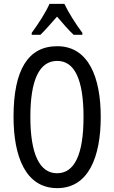

<svg xmlns="http://www.w3.org/2000/svg" viewBox="-20 -1056 590 993"><path d="M313 -1036H236C217 -993 180 -935 144 -886V-876H189C213 -899 244 -935 275 -970C305 -935 333 -902 361 -876H406V-886C373 -930 334 -991 313 -1036ZM501 -451C501 -656 438 -817 276 -817C126 -817 50 -696 50 -452C50 -249 111 -83 276 -83C438 -83 501 -245 501 -451ZM137 -451C137 -642 183 -741 276 -741C366 -741 412 -644 412 -451C412 -256 365 -160 275 -160C185 -160 137 -259 137 -451Z"/></svg>

Font: Noto Sans Kannada UI ExtraCondensed
Style: Regular
Weight: 400
Width: 2
Designer: Jelle Bosma - Monotype Design Team
Foundry: Monotype Imaging Inc.
Version: Version 2.005